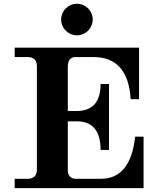

<svg xmlns="http://www.w3.org/2000/svg" viewBox="-20 -981 826 1001"><path d="M728.5 0H56.6V-48.8H123.5Q172.4 -48.8 172.4 -97.7V-634.8Q172.4 -683.6 123.5 -683.6H56.6V-732.4H705.1V-463.9H661.1Q647.9 -683.6 466.8 -683.6H374.5Q333.5 -683.6 333.5 -632.8V-402.3H379.4Q504.4 -402.3 504.4 -543H548.3V-199.2H504.4Q504.4 -348.6 379.4 -348.6H333.5V-94.7Q333.5 -48.8 377.9 -48.8H505.9Q660.6 -48.8 684.6 -268.6H728.5ZM381.3 -796.9Q364.7 -796.9 349.6 -803.2Q334.5 -809.6 323 -821Q311.5 -832.5 305.2 -847.7Q298.8 -862.8 298.8 -879.4Q298.8 -895.5 305.2 -910.6Q311.5 -925.8 323 -937.3Q334.5 -948.7 349.6 -955.1Q364.7 -961.4 381.3 -961.4Q397.5 -961.4 412.6 -955.1Q427.7 -948.7 439.2 -937.3Q450.7 -925.8 457 -910.6Q463.4 -895.5 463.4 -879.4Q463.4 -862.8 457 -847.7Q450.7 -832.5 439.2 -821Q427.7 -809.6 412.6 -803.2Q397.5 -796.9 381.3 -796.9Z"/></svg>

Font: Munson
Style: Bold
Weight: 700
Designer: Paul James MIller
Foundry: High-Logic / Made with FontCreator
Version: Version 2.10;May 5, 2019;FontCreator 11.5.0.2430 64-bit